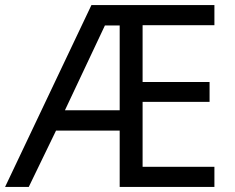

<svg xmlns="http://www.w3.org/2000/svg" viewBox="-21 -734 922 754"><path d="M821 0H449V-221H199L92 0H-1L338 -714H821V-635H539V-412H802V-334H539V-79H821ZM234 -301H449V-634H391Z"/></svg>

Font: Noto Sans Syloti Nagri
Style: Regular
Weight: 400
Designer: Monotype Design Team
Foundry: Monotype Imaging Inc.
Version: Version 2.003; ttfautohint (v1.8.4.7-5d5b)